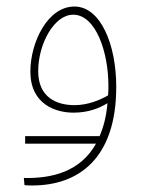

<svg xmlns="http://www.w3.org/2000/svg" viewBox="-20 -337 444 588"><path d="M57 103H274C226 189 139 210 53 208L55 230C63 231 71 231 79 231C219 231 336 150 336 -71C336 -201 288 -317 208 -317C125 -317 73 -206 73 -118C73 -17 151 8 205 8C250 8 283 -5 309 -21C306 19 297 52 285 80H57ZM97 -119C97 -203 146 -292 204 -292C274 -292 312 -176 312 -75C312 -65 312 -55 311 -45C287 -31 250 -15 208 -15C153 -15 97 -39 97 -119Z"/></svg>

Font: Noto Sans Arabic UI Cn Th
Style: Regular
Weight: 100
Width: 3
Designer: Monotype Design Team, Nadine Chahine and Nizar Qandah
Foundry: Monotype Imaging Inc.
Version: Version 2.010